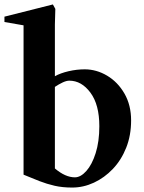

<svg xmlns="http://www.w3.org/2000/svg" viewBox="-59 -828 646 864"><path d="M266 16Q222 16 187 8Q152 0 118.5 -13Q85 -26 47 -42V-714L-39 -729V-753L179 -808L190 -788L188 -718V-485Q213 -499 249.5 -507.5Q286 -516 322 -516Q375 -516 423 -487.5Q471 -459 501 -407Q531 -355 531 -286Q531 -219 509 -163.5Q487 -108 449 -68Q411 -28 363.5 -6Q316 16 266 16ZM278 -30Q304 -30 329.5 -58.5Q355 -87 371.5 -139Q388 -191 388 -260Q388 -357 348 -411Q308 -465 253 -465Q240 -465 223 -457Q206 -449 188 -437V-70Q235 -30 278 -30Z"/></svg>

Font: Wittgenstein
Style: Bold
Weight: 700
Designer: Jörg Drees
Foundry: Jörg Drees
Version: Version 1.303; ttfautohint (v1.8.4.7-5d5b)